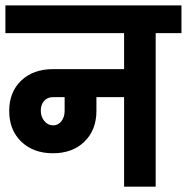

<svg xmlns="http://www.w3.org/2000/svg" viewBox="-32 -701 701 721"><path d="M649.4 -576.5H552.6V0H434V-336.2H330.1V-284.5Q330.1 -213.3 285.4 -169.4Q240.7 -125.5 166.8 -125.5Q93 -125.5 47.8 -169.2Q2.6 -212.9 2.6 -284.1Q2.6 -355.3 47.6 -398.3Q92.5 -441.4 167.2 -441.4H434V-576.5H-11.7V-680.7H649.4ZM210.7 -336.2H167.2Q146 -336.2 133.6 -322.1Q121.2 -308 121.2 -285.2Q121.2 -262.4 134.7 -246.3Q148.1 -230.2 167.2 -230.2Q186.4 -230.2 198.5 -245.7Q210.7 -261.1 210.7 -284.5Z"/></svg>

Font: Puralecka Narrow
Style: Bold
Weight: 700
Designer: Hector Gatti, Marcela Romero, Pablo Cosgaya and Nicolas Silva
Version: Version 1.004;PS 001.004;hotconv 1.0.70;makeotf.lib2.5.58329